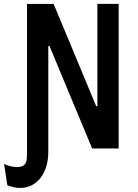

<svg xmlns="http://www.w3.org/2000/svg" viewBox="-58 -750 698 970"><path d="M44 199.5C129 199.5 186 124 186 18V-517.5H192L407.5 0H541.5V-730.5H434V-213.5H428L213 -730H78.5V0C78.5 48.5 79 69 66 81.5C54 93.5 36 94 27 94C6 94 -16 88 -37.5 78.5L-21 185.5C-4 193 18.5 199.5 44 199.5Z"/></svg>

Font: Monaspace Argon SemiBold
Style: Regular
Weight: 600
Designer: Riley Cran & the Lettermatic Team
Foundry: Lettermatic
Version: Version 1.000 (Monaspace Argon)